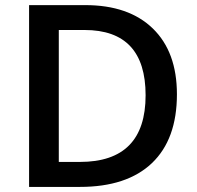

<svg xmlns="http://www.w3.org/2000/svg" viewBox="-20 -734 774 754"><path d="M674.8 -363.8Q674.8 -187 576.7 -93.5Q478.5 0 293.9 0H94.2V-713.9H314.9Q485.4 -713.9 580.1 -622.1Q674.8 -530.3 674.8 -363.8ZM551.8 -359.9Q551.8 -616.2 312 -616.2H210.9V-98.1H293.9Q551.8 -98.1 551.8 -359.9Z"/></svg>

Font: f1_52653          
Style: Regular
Weight: 600
Foundry: Ascender Corporation
Version: Version 1.10